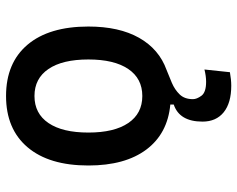

<svg xmlns="http://www.w3.org/2000/svg" viewBox="-94 -473 774 626"><g transform="rotate(-90 293.0 -160.0)"><path d="M326.7 207Q270.5 207 240 182.4Q209.5 157.7 209.5 113.3Q209.5 38.1 265.1 19.5V8.3Q170.4 -0.5 118.4 -69.8Q66.4 -139.2 66.4 -258.8Q66.4 -387.2 126 -457.3Q185.5 -527.3 293 -527.3Q400.9 -527.3 460.2 -457.3Q519.5 -387.2 519.5 -258.8Q519.5 -158.7 482.7 -93.5Q445.8 -28.3 377.9 -3.9Q357.9 3.9 335.7 13.4Q313.5 22.9 298.1 38.8Q282.7 54.7 282.7 82Q282.7 94.7 293.9 109.9Q305.2 125 339.4 125Q357.4 125 379.4 119.6L370.6 202.6Q345.7 207 326.7 207ZM293 -83Q350.1 -83 381.1 -128.9Q412.1 -174.8 412.1 -258.8Q412.1 -343.3 381.1 -388.9Q350.1 -434.6 293 -434.6Q235.8 -434.6 204.8 -388.9Q173.8 -343.3 173.8 -258.8Q173.8 -174.8 204.8 -128.9Q235.8 -83 293 -83Z"/></g></svg>

Font: Cascadia Mono PL
Style: Regular
Weight: 400
Monospace: yes
Designer: Aaron Bell
Foundry: Saja Typeworks
Version: Version 2404.023; ttfautohint (v1.8.4)